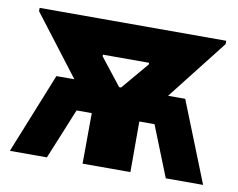

<svg xmlns="http://www.w3.org/2000/svg" viewBox="-63 -602 849 684"><g transform="rotate(10 361.5 -260.0)"><path d="M221 -183 146 0H12L129 -291H194L28 -508V-520H703V-508L533 -291H595L711 0H576L503 -183H448V0H275L276 -183ZM356 -291H363L446 -389V-395H279V-389Z"/></g></svg>

Font: Non Bureau Extended
Style: Bold
Weight: 700
Width: 7
Designer: Jona Saucedo
Foundry: Non Foundry
Version: Version 1.000; ttfautohint (v1.8.4)